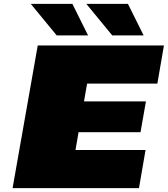

<svg xmlns="http://www.w3.org/2000/svg" viewBox="-20 -972 867 992"><path d="M273 -789 139 -952H354L435 -789ZM560 -789 426 -952H641L722 -789ZM45 0 175 -737H827L793 -540H430L414 -448H734L706 -289H386L370 -197H732L698 0Z"/></svg>

Font: Tomorrow ExtraBold
Style: Italic
Weight: 800
Italic angle: -10°
Designer: Tony de Marco, Monica Rizzolli
Foundry: Just in Type
Version: Version 2.002